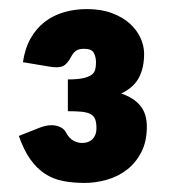

<svg xmlns="http://www.w3.org/2000/svg" viewBox="-20 -849 374 423"><path d="M30.5 -712Q35 -742.5 47.5 -764.5Q60 -786.5 78.5 -800.8Q97 -815 120.8 -822Q144.5 -829 171.5 -829Q202.5 -829 226.2 -820.2Q250 -811.5 265.8 -797.2Q281.5 -783 289.5 -765.5Q297.5 -748 297.5 -730.5Q297.5 -699.5 286 -677.8Q274.5 -656 247 -643Q275 -633.5 289.2 -616Q303.5 -598.5 303.5 -570Q303.5 -537 291.2 -513.5Q279 -490 259.5 -475Q240 -460 215.5 -453Q191 -446 166.5 -446Q140.5 -446 118.8 -450.2Q97 -454.5 79 -466.2Q61 -478 46.8 -498Q32.5 -518 21.5 -549.5L69.5 -568.5Q88.5 -575.5 104 -572Q119.5 -568.5 125.5 -557Q132.5 -544 142 -539Q151.5 -534 160.5 -534Q175.5 -534 184 -542.8Q192.5 -551.5 192.5 -566Q192.5 -578.5 189.8 -586Q187 -593.5 179.8 -597.5Q172.5 -601.5 160.2 -602.8Q148 -604 129.5 -604V-674Q149.5 -674 161.8 -676.5Q174 -679 180.8 -683.5Q187.5 -688 189.5 -695Q191.5 -702 191.5 -711Q191.5 -724 186.5 -732.8Q181.5 -741.5 165.5 -741.5Q153.5 -741.5 147.2 -737Q141 -732.5 136.5 -723.5Q132.5 -716 128.2 -711Q124 -706 118.8 -703.5Q113.5 -701 106 -700.8Q98.5 -700.5 87.5 -702.5Z"/></svg>

Font: Lato ExtraBold
Style: Regular
Weight: 800
Designer: Lukasz Dziedzic with Adam Twardoch and Botio Nikoltchev
Foundry: tyPoland Lukasz Dziedzic
Version: Version 2.015; 2015-08-06; http://www.latofonts.com/